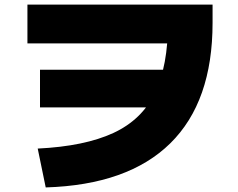

<svg xmlns="http://www.w3.org/2000/svg" viewBox="-20 -765 1040 840"><path d="M145 -115Q350 -125 475.5 -183Q601 -241 658 -359Q715 -477 715 -665L810 -575H100V-745H910V-665Q910 -320 725 -138Q540 44 180 55ZM155 -295V-460H795V-295Z"/></svg>

Font: M PLUS 1 Black
Style: Regular
Weight: 900
Designer: Coji Morishita
Foundry: UNDERFOREST DESIGN
Version: Version 1.001